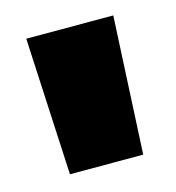

<svg xmlns="http://www.w3.org/2000/svg" viewBox="-59 -752 372 405"><g transform="rotate(-15 127.0 -550.0)"><path d="M32 -700H222L207 -400H47Z"/></g></svg>

Font: CMG Sans Black
Style: Regular
Weight: 900
Designer: Julieta Ulanovsky
Foundry: Julieta Ulanovsky
Version: Version 7.200